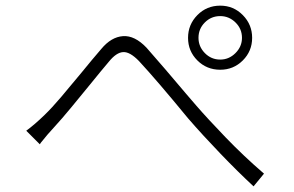

<svg xmlns="http://www.w3.org/2000/svg" viewBox="-20 -710 1040 680"><path d="M683 -576Q683 -545 705.5 -522Q728 -499 760 -499Q791 -499 814 -522Q837 -545 837 -576Q837 -608 814 -630.5Q791 -653 760 -653Q728 -653 705.5 -630.5Q683 -608 683 -576ZM646 -576Q646 -623 679 -656.5Q712 -690 760 -690Q807 -690 840 -656.5Q873 -623 873 -576Q873 -529 840 -496Q807 -463 760 -463Q712 -463 679 -496Q646 -529 646 -576ZM73 -247Q103 -269 138 -303Q163 -327 197 -367Q231 -407 268 -452Q307 -500 339 -537Q374 -579 415.5 -582Q457 -585 499 -541Q528 -508 565.5 -464.5Q603 -421 639 -378Q660 -354 676 -335Q715 -290 779 -223.5Q843 -157 915 -95L878 -50Q824 -100 761 -165.5Q698 -231 646 -291Q536 -425 472 -494Q440 -527 416 -525.5Q392 -524 366 -492Q338 -459 300 -412Q265 -369 231.5 -328.5Q198 -288 174 -262Q147 -233 125 -205Q123 -202 121 -199Z"/></svg>

Font: LXGW 975 Gothic SC 200W
Style: Regular
Weight: 200
Version: Version 2.01;February 25, 2021